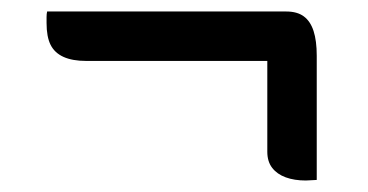

<svg xmlns="http://www.w3.org/2000/svg" viewBox="-20 -449 640 334"><path d="M62 -429H478Q497 -429 508.5 -420.5Q520 -412 525.5 -395Q531 -378 531 -352Q531 -298 531 -244Q531 -190 531 -136Q527 -136 522 -135.5Q517 -135 512 -135Q492 -135 477 -140.5Q462 -146 453.5 -157Q445 -168 445 -185Q445 -234 445 -282.5Q445 -331 445 -380L482 -343H130Q106 -343 90.5 -350Q75 -357 68 -371Q61 -385 61 -409Q61 -414 61 -419.5Q61 -425 62 -429Z"/></svg>

Font: Recursive Monospace Casual
Style: Regular
Weight: 400
Version: Version 1.047